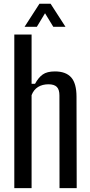

<svg xmlns="http://www.w3.org/2000/svg" viewBox="-20 -980 471 1000"><path d="M54.5 0V-800H144.5V-543.5H162.5Q180 -576 202.5 -592Q225 -608 266 -608Q323 -608 350.8 -576.8Q378.5 -545.5 378.5 -476L379.5 0H290L289.5 -483Q289.5 -513.5 276 -527.2Q262.5 -541 232.5 -541Q201 -541 178.2 -527Q155.5 -513 144.5 -484.5V0ZM108 -840.5 185.5 -960.5H243.5L321 -840.5H257.5L214.5 -911L172 -840.5Z"/></svg>

Font: Big Shoulders Text Thin Medium
Style: Regular
Weight: 500
Version: Version 2.002